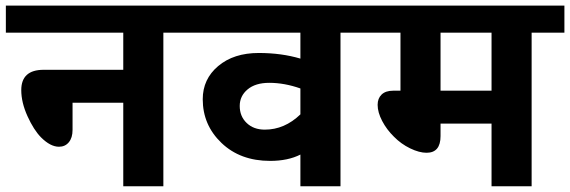

<svg xmlns="http://www.w3.org/2000/svg" viewBox="-35 -649 1986 669"><path d="M394.5 0V-291H217.8V-196.3Q217.8 -168.9 204.8 -153.3Q191.9 -137.7 170.4 -137.7Q140.6 -137.7 107.9 -170.4Q82.5 -196.3 60.8 -244.1Q39.1 -292 39.1 -335Q39.1 -405.8 117.2 -405.8H394.5V-535.2H-14.6V-629.4H648.9V-535.2H534.2V0Z M1011.7 0V-110.4Q968.3 -88.4 906.2 -88.4Q802.2 -88.4 736.8 -150.9Q671.4 -213.4 671.4 -303.2Q671.4 -373.5 725.3 -418.9Q779.3 -464.4 866.7 -464.4Q945.8 -464.4 1011.7 -444.8V-535.2H619.6V-629.4H1266.1V-535.2H1151.4V0ZM887.7 -197.3Q956.5 -197.3 1011.7 -250.5V-340.8Q956.1 -360.4 903.3 -360.4Q855 -360.4 827.6 -337.4Q800.3 -314.5 800.3 -279.8Q800.3 -243.7 824.5 -220.5Q848.6 -197.3 887.7 -197.3Z M1677.7 -535.2H1500V-333H1677.7ZM1677.7 0V-218.3H1500V-174.8Q1500 -116.7 1451.2 -116.7Q1425.8 -116.7 1394 -132.1Q1362.3 -147.5 1337.4 -172.9Q1312.5 -197.3 1296.6 -227.5Q1280.8 -257.8 1280.8 -283.7Q1280.8 -306.2 1294.7 -319.6Q1308.6 -333 1335 -333H1360.4V-535.2H1236.8V-629.4H1931.6V-535.2H1817.4V0Z"/></svg>

Font: Khula Bold
Style: Regular
Weight: 700
Designer: Erin McLaughlin, Steve Matteson
Version: Version 1.000;PS 1.0;hotconv 1.0.72;makeotf.lib2.5.5900